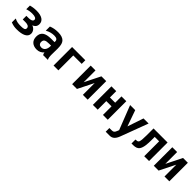

<svg xmlns="http://www.w3.org/2000/svg" viewBox="405 -2180 4005 4005"><g transform="rotate(45 2408.0 -177.0)"><path d="M254.9 10.7C424.3 10.7 532.7 -38.6 532.7 -140.1C532.7 -213.4 476.6 -265.6 424.3 -279.8C465.3 -293.5 514.6 -327.1 514.6 -402.8C514.6 -500 434.1 -560.1 272.9 -560.1C197.3 -560.1 133.3 -546.9 98.6 -536.6V-427.7C148.9 -444.8 199.2 -453.1 252 -453.1C334.5 -453.1 376.5 -432.6 376.5 -393.1C376.5 -347.2 318.8 -332.5 264.6 -332.5H197.8V-225.6H277.3C322.8 -225.6 389.6 -214.8 389.6 -155.8C389.6 -104 337.4 -98.1 265.1 -98.1C187 -98.1 145 -105 80.6 -136.7V-21.5C147.9 4.4 193.8 10.7 254.9 10.7Z M843.3 14.2C879.9 14.2 907.7 7.8 935.1 -5.4C962.9 -18.6 986.3 -37.1 1004.4 -61C1005.9 -47.9 1008.8 -34.7 1010.7 -28.3C1013.2 -21.5 1018.6 -9.8 1024.4 0H1166C1161.1 -7.3 1155.3 -18.6 1152.3 -28.3C1150.4 -34.7 1147.5 -47.9 1145.5 -61C1144.5 -69.3 1143.1 -83.5 1142.1 -96.2C1141.6 -105 1141.1 -120.1 1141.1 -133.8C1141.1 -157.2 1143.6 -278.3 1143.6 -314.5C1143.6 -415.5 1124.5 -470.7 1088.9 -505.4C1055.2 -538.1 999.5 -560.5 908.7 -560.5C866.2 -560.5 825.2 -555.7 798.8 -550.8C766.6 -544.9 729.5 -533.2 702.6 -522V-399.9C737.3 -418.9 772.5 -433.1 803.2 -441.4C835 -449.7 869.1 -454.1 899.9 -454.1C933.6 -454.1 959.5 -448.7 976.6 -436.5C992.2 -425.3 1001.5 -407.7 1001.5 -383.8V-359.9H902.3C815.9 -359.9 752 -344.7 710.4 -314.5C668 -283.2 648.4 -234.9 648.4 -172.9C648.4 -113.8 666 -67.9 700.7 -35.2C735.4 -2.4 784.7 14.2 843.3 14.2ZM883.3 -85C856.9 -85 837.4 -92.3 822.8 -106.9C808.1 -121.6 800.8 -140.6 800.8 -167C800.8 -198.7 811.5 -222.7 832.5 -236.3C853.5 -250 891.1 -256.8 944.3 -256.8H1001.5V-247.1C1001.5 -195.8 991.2 -156.2 970.2 -127.9C949.2 -99.1 919.4 -85 883.3 -85Z M1332 0H1474.1V-439.9H1722.2V-546.9H1332Z M1880.4 0H2022.5L2196.8 -349.1V0H2338.9V-546.9H2196.8L2022.5 -197.8V-546.9H1880.4Z M2492.2 0H2634.3V-253.9H2789.1V0H2931.2V-546.9H2789.1V-360.8H2634.3V-546.9H2492.2Z M3077.1 207H3195.3C3272 207 3323.7 162.1 3362.3 59.1L3589.4 -546.9H3439L3319.3 -191.9L3194.3 -546.9H3043.9L3252 -15.1L3241.2 14.2C3214.8 85.4 3192.9 98.1 3135.3 98.1H3077.1Z M3631.3 0H3677.7C3750 0 3794.9 -17.1 3823.7 -56.2C3872.1 -121.1 3876.5 -248.5 3876.5 -343.8V-439.9H4006.8V0H4148.9V-546.9H3734.4V-341.8C3734.4 -303.2 3732.9 -252 3729.5 -214.4C3721.7 -132.8 3703.6 -117.2 3636.2 -117.2H3631.3Z M4288.6 0H4430.7L4605 -349.1V0H4747.1V-546.9H4605L4430.7 -197.8V-546.9H4288.6Z"/></g></svg>

Font: Hack
Style: Bold
Weight: 700
Monospace: yes
Designer: Christopher Simpkins
Foundry: Christopher Simpkins
Version: Version 2.010